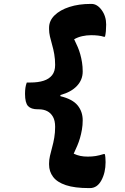

<svg xmlns="http://www.w3.org/2000/svg" viewBox="-20 -790 640 982"><path d="M403 -175Q403 -150 399 -127Q395 -104 389 -83.5Q383 -63 375.5 -45.5Q368 -28 361 -13Q360 -11 359 -8.5Q358 -6 357 -4Q374 4 391 7.5Q408 11 429 11Q451 11 469.5 8Q488 5 510 -2H516Q518 4 519 16Q520 28 520 39Q520 93 498.5 132.5Q477 172 440 172H435Q362 172 317 157Q272 142 251.5 114.5Q231 87 231 52V45Q231 28 235.5 7.5Q240 -13 246.5 -36Q253 -59 257.5 -85.5Q262 -112 262 -141Q262 -173 251 -192.5Q240 -212 221.5 -221.5Q203 -231 178 -231H173Q139 -231 123.5 -247.5Q108 -264 108 -310Q108 -327 110 -341Q112 -355 117 -368H136Q175 -368 203 -377Q231 -386 246.5 -405.5Q262 -425 262 -458Q262 -487 257.5 -513Q253 -539 246.5 -561Q240 -583 235.5 -603Q231 -623 231 -640V-648Q231 -684 259 -711.5Q287 -739 335 -754.5Q383 -770 444 -770H448Q477 -770 500 -738.5Q523 -707 523 -664Q523 -647 521.5 -630.5Q520 -614 517 -602H511Q499 -606 482.5 -608Q466 -610 446 -610Q423 -610 400.5 -605Q378 -600 359 -589Q360 -587 361.5 -584.5Q363 -582 364 -579Q371 -565 378 -548.5Q385 -532 390.5 -512.5Q396 -493 399.5 -471Q403 -449 403 -424Q403 -382 373.5 -350.5Q344 -319 289 -304V-298Q351 -283 377 -251Q403 -219 403 -175Z"/></svg>

Font: Recursive Monospace Casual ExtraBold
Style: Regular
Weight: 800
Version: Version 1.047